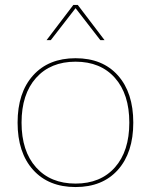

<svg xmlns="http://www.w3.org/2000/svg" viewBox="-20 -745 609 775"><path d="M518 -250Q518 -129 456 -59.5Q394 10 285 10Q176 10 113.5 -59.5Q51 -129 51 -250Q51 -371 113.5 -440.5Q176 -510 285 -510Q394 -510 456 -440.5Q518 -371 518 -250ZM67 -250Q67 -135 125.5 -69.5Q184 -4 285 -4Q386 -4 444 -69.5Q502 -135 502 -250Q502 -365 444 -430.5Q386 -496 285 -496Q184 -496 125.5 -430.5Q67 -365 67 -250ZM385 -583 285 -712 185 -583H168L276 -725H294L402 -583Z"/></svg>

Font: Work Sans Thin
Style: Regular
Weight: 260
Designer: Wei Huang
Foundry: Wei Huang
Version: Version 1.500